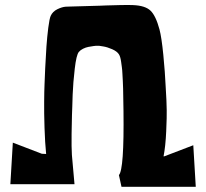

<svg xmlns="http://www.w3.org/2000/svg" viewBox="-20 -715 817 760"><path d="M450.7 -22Q471.7 -44.4 468.8 -276.9Q468.8 -284.7 468.3 -304.7Q467.8 -324.7 467.8 -335.2Q467.8 -345.7 467.3 -364.7Q466.8 -383.8 466.1 -395Q465.3 -406.2 464.6 -422.4Q463.9 -438.5 462.4 -448.7Q460.9 -459 459.5 -470Q458 -481 455.8 -488.3Q453.6 -495.6 450.7 -500Q443.4 -511.7 423.8 -520.3Q404.3 -528.8 388.7 -531.2L372.6 -533.7Q371.6 -533.2 366.2 -533.7Q360.8 -534.2 350.3 -532.7Q339.8 -531.2 329.6 -529.3Q319.3 -527.3 308.6 -522Q297.9 -516.6 292 -509.3Q282.2 -497.6 275.9 -443.1Q269.5 -388.7 267.6 -340.3L266.1 -292Q265.6 -279.3 264.9 -260Q264.2 -240.7 263.4 -185.8Q262.7 -130.9 264.6 -101.6L274.9 14.2H21L30.8 -150.4L145.5 -106.4L162.6 -105.5Q158.2 -148.4 156.2 -209.7Q154.3 -271 154.8 -310.5L155.3 -350.6Q155.8 -361.3 156.2 -379.4Q156.7 -397.5 158.9 -444.8Q161.1 -492.2 163.8 -530.5Q166.5 -568.8 171.1 -605.2Q175.8 -641.6 180.7 -652.3Q188.5 -669.4 207 -678.5Q225.6 -687.5 240.2 -688.5L254.4 -689L375 -692.4Q384.8 -692.9 398.9 -693.4Q413.1 -693.8 451.9 -694.8Q490.7 -695.8 506.8 -694.8Q554.7 -692.9 575.7 -672.9Q596.7 -652.8 611.3 -598.6Q619.6 -567.4 626.5 -497.6Q633.3 -427.7 635.7 -373.5L638.7 -319.3Q639.2 -304.2 639.9 -279.5Q640.6 -254.9 637.9 -195.3Q635.3 -135.7 627.4 -96.2H630.4L745.1 -140.1L754.9 24.4H460.9Z"/></svg>

Font: Some Time Later
Style: Regular
Weight: 400
Version: Version 003.300